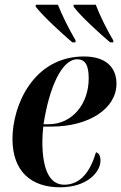

<svg xmlns="http://www.w3.org/2000/svg" viewBox="-20 -786 516 816"><path d="M287 -606H301V-615C274 -660 243 -723 226 -766H132V-757C166 -714 241 -646 287 -606ZM448 -606H462L461 -615C434 -660 404 -721 387 -766H293V-757C327 -713 401 -646 448 -606ZM235 10C352 10 407 -56 407 -103C407 -125 400 -135 388 -139C364 -58 323 -1 253 -1C194 -1 160 -59 160 -185C160 -201 162 -234 164 -248H199C357 -248 475 -324 475 -430C475 -504 425 -546 337 -546C122 -546 33 -338 33 -196C33 -57 113 10 235 10ZM186 -258H165C189 -413 242 -534 308 -534C341 -534 357 -511 357 -453C357 -345 288 -258 186 -258Z"/></svg>

Font: Noto Serif Display SemiCondensed SemiBold
Style: Italic
Weight: 600
Width: 4
Italic angle: -12°
Designer: Monotype Design Team
Foundry: Monotype Imaging Inc.
Version: Version 2.009